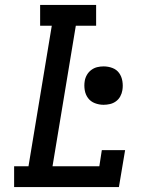

<svg xmlns="http://www.w3.org/2000/svg" viewBox="-20 -755 640 775"><path d="M37 0V-84H95L189 -651H142V-735H368V-651H286L192 -84H381L391 -149H485L460 0ZM398 -332Q380 -332 363 -338.5Q346 -345 335.5 -359Q325 -373 322 -391.5Q319 -410 322 -428Q324 -441 331 -453Q338 -465 349 -473Q360 -481 372.5 -484Q385 -487 398 -487Q417 -487 434 -480.5Q451 -474 461 -460Q471 -446 474 -427.5Q477 -409 474 -391Q472 -378 465.5 -366Q459 -354 448 -346Q437 -338 424 -335Q411 -332 398 -332Z"/></svg>

Font: Iosevka Etoile Medium Oblique
Style: Regular
Weight: 500
Italic angle: -9°
Designer: Belleve Invis
Foundry: Belleve Invis
Version: Version 15.5.2; ttfautohint (v1.8.4)